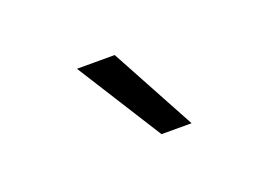

<svg xmlns="http://www.w3.org/2000/svg" viewBox="-40 -865 428 306"><g transform="rotate(-20 174.0 -712.0)"><path d="M103 -784H167L245 -640H194Z"/></g></svg>

Font: Evergrow Sans
Style: Light
Weight: 300
Foundry: 10Web
Version: Version 1.000